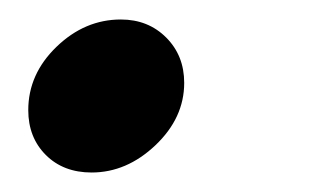

<svg xmlns="http://www.w3.org/2000/svg" viewBox="-20 -176 320 197"><path d="M9 -63Q9 -100 38 -128Q67 -156 104 -156Q132 -156 150.5 -137.5Q169 -119 169 -91Q169 -55 139.5 -27Q110 1 74 1Q45 1 27 -17Q9 -35 9 -63Z"/></svg>

Font: Teachers
Style: Bold Italic
Weight: 700
Designer: Alfredo Marco Pradil & Chank Diesel
Version: Version 0.009